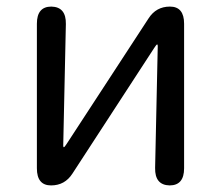

<svg xmlns="http://www.w3.org/2000/svg" viewBox="-20 -563 671 583"><path d="M135 0Q92 0 92 -52V-491Q92 -543 136 -543Q181 -542 180 -490L172 -121Q172 -116 174 -116Q176 -116 183 -127L431 -507Q454 -543 496 -543Q539 -543 539 -491V-52Q539 0 495 0Q450 -1 451 -53L459 -423Q459 -428 457 -428Q455 -428 448 -417L200 -36Q177 0 135 0Z"/></svg>

Font: Resource Han Rounded CN
Style: Regular
Weight: 400
Designer: Cyano Hao (round all glyphs); Ryoko NISHIZUKA  (kana, bopomofo & ideographs); Paul D. Hunt (Latin, Greek & Cyrillic); Sa
Foundry: Cyano Hao
Version: 0.990